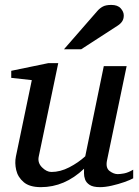

<svg xmlns="http://www.w3.org/2000/svg" viewBox="-20 -752 567 784"><path d="M523.9 -23.9Q511.7 -17.1 487.5 -8.5Q463.4 0 436.5 6.1Q409.7 12.2 388.2 12.2Q359.9 12.2 345.9 2.9Q332 -6.3 327.4 -19.3Q322.8 -32.2 323 -44.7Q323.2 -57.1 323.2 -63Q244.1 12.2 147 12.2Q100.6 12.2 76.7 -8.3Q52.7 -28.8 46.1 -57.9Q39.6 -86.9 44.9 -112.8L109.9 -424.8L25.9 -434.1V-462.9L176.8 -494.1H217.8L138.2 -112.8Q132.8 -87.4 151.6 -68.6Q170.4 -49.8 189.9 -49.8Q226.1 -49.8 262.9 -68.8Q299.8 -87.9 328.1 -113.8L403.8 -481.9H497.1L417 -97.2Q410.6 -66.4 427.5 -53.7Q444.3 -41 460.9 -41Q470.7 -41 486.8 -43.9Q502.9 -46.9 523.9 -59.1ZM485.4 -689Q485.4 -674.8 479 -665Q472.7 -655.3 461.4 -647.9L311.5 -550.8H241.2L377.4 -707Q387.2 -718.3 399.7 -725.1Q412.1 -731.9 434.6 -731.9Q460.4 -731.9 472.9 -718Q485.4 -704.1 485.4 -689Z"/></svg>

Font: Charis
Style: Italic
Weight: 400
Italic angle: -11°
Designer: Walt Agee, Miriam Martin, Annie Olsen, Victor Gaultney, Lorna Priest, Alan Ward, Bob Hallissy, Martin Hosken, Sharon Cor
Foundry: SIL Global
Version: Version 7.000